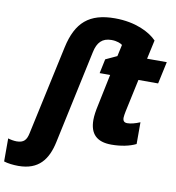

<svg xmlns="http://www.w3.org/2000/svg" viewBox="-218 -857 1093 1190"><g transform="rotate(10 329.0 -262.5)"><path d="M-23 240C105 240 160 166 184 53L310 -535C323 -597 353 -629 411 -629C446 -629 470 -618 480 -610L464 -537L393 -504L374 -414H440L398 -212C391 -181 386 -147 386 -122C386 -35 429 10 522 10C581 10 636 -1 676 -21V-158C646 -145 617 -138 597 -138C578 -138 568 -146 568 -168C568 -177 571 -194 574 -209L618 -414H742L772 -553H648L674 -672C630 -718 539 -765 409 -765C248 -765 168 -695 133 -535L11 29C2 72 -15 92 -60 92C-76 92 -99 88 -114 83V228C-90 236 -54 240 -23 240Z"/></g></svg>

Font: Noto Sans SemiCondensed Black
Style: Italic
Weight: 900
Width: 4
Italic angle: -12°
Designer: Monotype Design Team
Foundry: Monotype Imaging Inc.
Version: Version 2.013